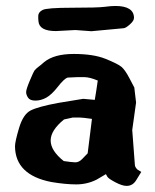

<svg xmlns="http://www.w3.org/2000/svg" viewBox="-20 -606 511 631"><path d="M163.6 -503.9Q108.9 -503.9 106.4 -536.1Q105.5 -542 105.7 -554Q106 -565.9 119.9 -573.2Q133.8 -580.6 217.3 -580.6Q300.8 -580.6 323 -583.5Q345.2 -586.4 358.9 -586.4Q419.9 -586.4 420.4 -547.4Q420.4 -537.6 406.5 -525.4Q392.6 -513.2 385.7 -513.2L280.3 -503.4L227.5 -507.3L164.1 -503.9ZM242.7 -219.7H219.2L190.4 -213.4Q146.5 -177.7 146.5 -144.3Q146.5 -110.8 189.5 -76.7Q215.3 -72.8 227.3 -72.5Q239.3 -72.3 250.2 -83.5Q261.2 -94.7 268.1 -102.1Q274.9 -159.2 282.2 -215.3Q251 -219.7 242.7 -219.7ZM421.4 -318.4 427.2 -269 414.6 -178.7 423.3 -63.5Q423.8 -56.6 431.6 -48.8L444.3 -41L428.7 -15.6Q417 4.9 396.5 4.9H395.5Q381.8 4.9 359.4 -6.8Q336.9 -18.6 333 -24.9Q329.1 -31.2 328.1 -33.7L297.4 -15.6Q266.1 0 230.7 0Q195.3 0 148.9 -7.8Q30.3 -30.8 29.3 -125Q29.3 -140.6 42.7 -185.5Q56.2 -230.5 80.6 -242.9Q105 -255.4 170.4 -267.6L253.4 -281.2L291.5 -277.8Q296.9 -309.6 301.3 -341.3Q274.4 -352.5 256.8 -352.5H234.9L202.6 -351.1Q190.9 -347.7 170.2 -321Q149.4 -294.4 131.8 -284.9Q114.3 -275.4 96.4 -275.4Q78.6 -275.4 72.3 -284.9Q65.9 -294.4 65.9 -303.5Q65.9 -312.5 78.1 -341.3Q90.3 -370.1 93 -373.8Q95.7 -377.4 99.1 -380.4Q102.5 -383.8 105.5 -385.7Q108.4 -387.7 114.3 -392.6Q120.1 -397.5 124.5 -401.4Q157.2 -428.7 222.2 -428.7Q287.1 -428.7 326.9 -412.6Q366.7 -396.5 378.7 -386.7Q390.6 -377 405 -349.6Q419.4 -322.3 421.4 -318.4Z"/></svg>

Font: Drukaatie burti
Style: Bold
Weight: 700
Version: Version 0.14